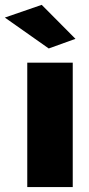

<svg xmlns="http://www.w3.org/2000/svg" viewBox="-67 -756 358 776"><path d="M43.2 0V-502.8H227V0ZM130 -560.1 -47.4 -685 101.6 -736.4 238 -599Z"/></svg>

Font: TitilliumWeb ExtraLight
Style: Regular
Weight: 400
Designer: Mohamed Gaber, Accademia di Belle Arti di Urbino and others
Foundry: Kief Type Foundry, Accademia di Belle Arti di Urbino and others
Version: Version 3.000; ttfautohint (v1.8.2)